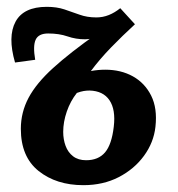

<svg xmlns="http://www.w3.org/2000/svg" viewBox="-20 -531 521 562"><path d="M224 11Q145 11 93 -30.5Q41 -72 41 -154Q41 -202 63.5 -244.5Q86 -287 135.5 -332Q185 -377 266 -434L273 -426Q261 -421 250 -418.5Q239 -416 229 -416Q202 -416 177.5 -424.5Q153 -433 121 -433Q93 -433 84.5 -415Q76 -397 83 -356L24 -348Q2 -424 25.5 -467.5Q49 -511 117 -511Q146 -511 168.5 -503.5Q191 -496 213 -488Q235 -480 262 -480Q281 -480 298.5 -487Q316 -494 332 -507L375 -460Q338 -426 305 -392Q272 -358 246 -323Q256 -325 267 -326Q278 -327 288 -327Q334 -327 369 -307.5Q404 -288 422.5 -251Q441 -214 435 -160Q430 -114 401.5 -75Q373 -36 327.5 -12.5Q282 11 224 11ZM232 -62Q268 -62 287.5 -85Q307 -108 313 -160Q319 -210 300.5 -237.5Q282 -265 242 -266Q233 -266 224.5 -264.5Q216 -263 205 -259Q186 -235 175.5 -204.5Q165 -174 165 -145Q165 -123 172 -104Q179 -85 194 -73.5Q209 -62 232 -62Z"/></svg>

Font: Lora
Style: Italic
Weight: 400
Italic angle: -3°
Designer: Olga Karpushina, Alexei Vanyashin (Cyrillic)
Foundry: Cyreal
Version: Version 3.008